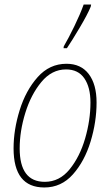

<svg xmlns="http://www.w3.org/2000/svg" viewBox="-20 -819 485 849"><path d="M276 -606Q297 -637 332 -696Q367 -755 381 -789L383 -799H350Q335 -757 309 -703.5Q283 -650 262 -614L261 -606ZM407 -366Q407 -446 372.5 -491.5Q338 -537 274 -537Q199 -537 146.5 -478Q94 -419 67 -332Q40 -245 40 -163Q40 10 176 10Q251 10 302.5 -48Q354 -106 380.5 -193Q407 -280 407 -366ZM67 -163Q67 -239 92 -320Q117 -401 163 -456.5Q209 -512 272 -512Q326 -512 353 -472.5Q380 -433 380 -366Q380 -288 356.5 -207Q333 -126 288 -70.5Q243 -15 178 -15Q67 -15 67 -163Z"/></svg>

Font: Noto Sans Display SemiCondensed Thin
Style: Italic
Weight: 250
Width: 4
Designer: Monotype Design team
Foundry: Monotype Imaging Inc.
Version: 1.000